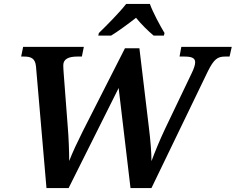

<svg xmlns="http://www.w3.org/2000/svg" viewBox="-20 -951 1192 971"><path d="M480 -784 477 -771H542C578 -793 631 -832 668 -861C691 -832 730 -793 757 -771H809L812 -784C789 -822 753 -889 738 -931H618C582 -885 519 -822 480 -784ZM162 -615 215 0H327L580 -506L640 0H746L1031 -590C1062 -652 1080 -665 1119 -665H1141L1152 -714H897L888 -665H911C949 -665 967 -658 967 -636C967 -622 960 -603 950 -582L816 -302C788 -243 763 -182 746 -136C746 -180 741 -242 733 -306L685 -707H612L399 -288C370 -230 347 -181 330 -137C330 -182 327 -261 323 -305L302 -581C301 -596 300 -610 300 -621C300 -653 328 -665 371 -665H394L404 -714H97L87 -665H100C136 -665 158 -657 162 -615Z"/></svg>

Font: Noto Serif SemiBold
Style: Italic
Weight: 600
Italic angle: -12°
Designer: Monotype Design Team
Foundry: Monotype Imaging Inc.
Version: Version 2.014